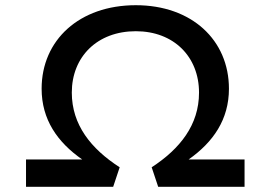

<svg xmlns="http://www.w3.org/2000/svg" viewBox="-20 -718 1040 738"><path d="M705 -105C800 -172 860 -259 860 -377C860 -564 717 -698 502 -698C285 -698 140 -564 140 -377C140 -259 200 -172 296 -105H80V0H415L440 -75C330 -146 256 -238 256 -362C256 -500 354 -598 502 -598C648 -598 745 -500 745 -362C745 -238 672 -146 563 -75L588 0H920V-105Z"/></svg>

Font: Gully Medium
Style: Regular
Weight: 500
Designer: jaikishan Patel
Foundry: MagicType
Version: Version 1.000;Glyphs 3.2 (3242)